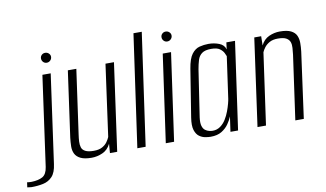

<svg xmlns="http://www.w3.org/2000/svg" viewBox="-186 -797 1817 1070"><g transform="rotate(-10 722.0 -262.0)"><path d="M-87 111Q-92 110 -100.5 109.5Q-109 109 -111 108L-107 80Q-105 81 -97 81.5Q-89 82 -82 82Q-43 81 -19.5 68Q4 55 10 14L81 -495H128L58 6Q52 53 31 75.5Q10 98 -21 104.5Q-52 111 -87 111ZM117 -557Q105 -557 97 -565.5Q89 -574 89 -586Q89 -597 97 -605Q105 -613 117 -613Q129 -613 137.5 -605Q146 -597 146 -586Q146 -574 137.5 -565.5Q129 -557 117 -557Z M272 8Q232 8 209.5 -3Q187 -14 178 -32.5Q169 -51 169.5 -74.5Q170 -98 173 -123L225 -495H273L222 -132Q219 -112 218 -93.5Q217 -75 221.5 -60Q226 -45 242.5 -36.5Q259 -28 290 -28Q320 -28 338.5 -38.5Q357 -49 367 -63.5Q377 -78 382 -90L438 -495H486L417 0H376L380 -52Q364 -19 333.5 -5.5Q303 8 272 8Z M531 0 621 -635H668L578 0Z M692 0 762 -495H809L739 0ZM799 -557Q787 -557 779 -565.5Q771 -574 771 -586Q771 -597 779 -605Q787 -613 799 -613Q811 -613 819.5 -605Q828 -597 828 -586Q828 -574 819.5 -565.5Q811 -557 799 -557Z M945 8Q933 8 915 5Q897 2 881 -9.5Q865 -21 857 -46Q849 -71 856 -116L899 -385Q908 -441 927 -466Q946 -491 971 -497.5Q996 -504 1022 -504Q1054 -504 1082 -493Q1110 -482 1117 -456L1122 -495H1171L1101 0H1058L1070 -85Q1062 -65 1047 -43.5Q1032 -22 1007.5 -7Q983 8 945 8ZM962 -23Q986 -23 1005 -36.5Q1024 -50 1037 -71Q1050 -92 1058.5 -115Q1067 -138 1072 -157Q1077 -176 1078 -185L1111 -419Q1109 -425 1102.5 -438Q1096 -451 1080.5 -462.5Q1065 -474 1032 -474Q997 -474 979.5 -461Q962 -448 955 -425.5Q948 -403 943 -374L903 -109Q899 -79 904 -61.5Q909 -44 920 -36Q931 -28 942.5 -25.5Q954 -23 962 -23Z M1211 0 1280 -495H1319L1318 -443Q1334 -476 1364 -489.5Q1394 -503 1425 -503Q1466 -503 1488 -492Q1510 -481 1518.5 -462.5Q1527 -444 1527 -420.5Q1527 -397 1524 -372L1473 0H1425L1476 -363Q1478 -382 1479.5 -400.5Q1481 -419 1476 -433.5Q1471 -448 1455.5 -457Q1440 -466 1408 -466Q1379 -466 1360.5 -455.5Q1342 -445 1331.5 -431Q1321 -417 1316 -405L1259 0Z"/></g></svg>

Font: Alumni Sans Thin Light
Style: Italic
Weight: 300
Italic angle: -8°
Version: Version 1.016